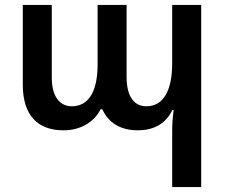

<svg xmlns="http://www.w3.org/2000/svg" viewBox="-20 -517 908 775"><path d="M675 238H792V-497H675V-261C675 -149 638 -88 571 -88C523 -88 491 -125 491 -206V-497H374V-257C374 -145 336 -88 270 -88C222 -88 189 -126 189 -204V-497H72V-175C72 -52 132 9 236 9C305 9 360 -24 386 -76H393C417 -23 464 9 536 9C611 9 653 -26 676 -73H681C677 -43 675 -18 675 13Z"/></svg>

Font: Noto Sans Armenian SemiCondensed SemiBold
Style: Regular
Weight: 600
Width: 4
Designer: Monotype Design Team
Foundry: Monotype Imaging Inc.
Version: Version 2.008